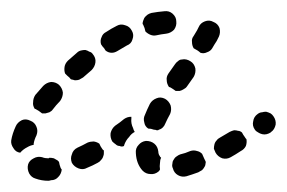

<svg xmlns="http://www.w3.org/2000/svg" viewBox="-26 -296 511 342"><path d="M60 26Q48 26 37 22Q30 20 26 13Q22 5 24 -3Q26 -10 34 -14Q41 -18 49 -16Q54 -14 60 -14Q61 -14 62 -15Q66 -15 70 -14Q74 -12 77 -10Q77 -9 78 -9Q78 -8 79 -8Q80 -2 82 3Q83 5 84 6Q83 14 78 19Q73 25 65 25Q62 26 60 26ZM334 7Q337 4 339 0Q340 -2 340 -4Q341 -7 340 -9Q339 -11 338 -13Q336 -18 334 -22Q330 -26 325 -27Q319 -29 313 -27Q304 -23 295 -21Q292 -20 288 -17Q285 -15 283 -11Q281 -8 281 -4Q280 0 282 4Q284 12 291 16Q298 20 306 18Q316 15 327 11Q331 9 334 7ZM242 14Q234 14 228 8Q217 -4 216 -23Q215 -32 221 -38Q226 -44 234 -45Q243 -45 249 -40Q255 -35 256 -26Q256 -23 257 -21Q257 -20 258 -19Q259 -18 259 -17Q260 -16 261 -15Q259 -11 259 -6Q258 0 259 6Q258 7 258 8Q257 8 257 9Q250 15 242 14ZM154 -11Q157 -14 158 -18Q159 -20 159 -23Q159 -25 159 -28Q157 -29 156 -31Q153 -35 151 -40Q147 -43 141 -44Q135 -44 130 -42Q121 -37 112 -33Q104 -29 102 -21Q99 -14 102 -6Q106 1 114 4Q122 7 129 3Q139 -1 148 -6Q152 -8 154 -11ZM412 -36Q414 -42 413 -48Q411 -50 410 -52Q407 -56 405 -60Q404 -61 402 -62Q400 -63 398 -63Q395 -64 391 -64Q387 -63 383 -61Q374 -56 366 -51Q362 -49 360 -46Q357 -43 356 -39Q355 -35 355 -31Q356 -28 358 -24Q362 -17 370 -14Q378 -12 385 -16Q394 -21 403 -27Q409 -30 412 -36ZM2 -71Q5 -78 13 -82Q20 -85 28 -81Q36 -78 39 -70Q42 -63 39 -55Q35 -47 34 -40Q34 -40 34 -39Q34 -39 34 -38Q28 -37 23 -34Q15 -30 10 -24Q2 -25 -2 -32Q-7 -39 -6 -46Q-4 -58 2 -71ZM180 -39Q177 -41 174 -44Q170 -51 171 -59Q173 -67 179 -72Q188 -78 195 -84Q198 -86 201 -87Q204 -88 208 -88Q208 -86 208 -85Q207 -76 211 -68Q212 -64 214 -61Q208 -58 204 -52Q198 -46 195 -37Q195 -37 195 -36Q193 -35 191 -35Q189 -35 187 -36Q183 -36 180 -39ZM465 -74Q466 -82 461 -89Q459 -92 456 -94Q452 -96 448 -97Q444 -97 441 -96Q437 -96 433 -93Q426 -88 425 -80Q423 -72 428 -65Q430 -62 434 -60Q437 -58 441 -57Q445 -56 449 -57Q453 -58 456 -60L457 -61Q463 -65 465 -74ZM241 -111Q245 -118 253 -121Q260 -124 268 -120Q275 -116 278 -108Q280 -100 277 -93Q272 -84 268 -75Q267 -72 264 -69Q261 -66 257 -65Q256 -64 255 -64Q254 -64 253 -64Q251 -65 248 -65Q243 -67 238 -67Q232 -71 231 -78Q229 -85 232 -91Q236 -101 241 -111ZM51 -143Q57 -149 65 -150Q73 -150 79 -145Q85 -139 86 -131Q86 -123 81 -116Q74 -109 68 -101Q66 -98 62 -96Q59 -95 55 -94Q53 -94 52 -94Q50 -94 49 -94Q43 -99 37 -102Q37 -102 36 -102Q32 -108 33 -114Q33 -121 37 -127Q44 -135 51 -143ZM274 -165 286 -182Q288 -185 291 -187Q294 -190 298 -190Q302 -191 306 -190Q310 -189 313 -187Q320 -183 322 -174Q323 -166 319 -159L307 -142Q305 -139 301 -137Q298 -135 294 -134Q292 -134 291 -134Q289 -134 287 -134Q283 -137 278 -140Q276 -141 275 -141Q271 -147 271 -153Q270 -159 274 -165ZM111 -202Q114 -205 118 -206Q122 -207 126 -207Q130 -206 133 -204Q137 -203 139 -200Q145 -193 144 -185Q143 -177 137 -171Q130 -165 122 -158Q119 -156 115 -154Q112 -153 108 -153Q106 -153 104 -154Q102 -154 100 -155Q98 -158 94 -161Q92 -163 90 -165Q88 -170 89 -177Q90 -183 95 -188Q103 -195 111 -202ZM325 -242Q327 -246 328 -248Q331 -255 339 -258Q347 -261 354 -257Q362 -254 365 -246Q367 -238 364 -231Q362 -227 360 -223Q356 -217 352 -210Q349 -205 343 -203Q337 -200 331 -202Q329 -204 326 -206Q323 -208 319 -210Q316 -215 316 -221Q315 -227 319 -232Q322 -237 325 -242ZM182 -250Q189 -254 197 -251Q205 -249 209 -241Q213 -234 210 -226Q208 -218 200 -215Q192 -210 183 -205Q178 -202 173 -202Q167 -202 162 -206Q160 -210 156 -214Q155 -216 154 -217Q152 -224 155 -230Q157 -236 163 -239Q172 -245 182 -250ZM237 -270Q240 -272 244 -273Q255 -275 267 -276Q275 -277 281 -272Q288 -266 288 -258Q289 -250 284 -243Q278 -237 270 -236Q261 -235 252 -233Q247 -232 242 -234Q237 -236 233 -240Q232 -246 229 -252Q228 -253 228 -254Q228 -256 229 -259Q230 -262 231 -264Q233 -267 237 -270Z"/></svg>

Font: FRB American Cursive Dashed
Style: Bold Italic
Weight: 700
Italic angle: -25°
Version: Version 2.0;Modular Font Editor K font №1